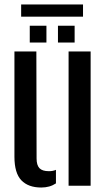

<svg xmlns="http://www.w3.org/2000/svg" viewBox="-20 -830 478 858"><path d="M44.5 -129.5V-600H142.5L143.5 -121.5Q143.5 -92 156.2 -78.5Q169 -65 198.5 -65Q216.5 -65 230 -71V-10.5Q202.5 8 164.5 8Q106.5 8 75.5 -24.2Q44.5 -56.5 44.5 -129.5ZM286.5 0V-600H385V0ZM239 -640V-715H313.5V-640ZM113 -640V-715H187.5V-640ZM74.5 -810H351V-755.5H74.5Z"/></svg>

Font: Big Shoulders Stencil Text SemiBold
Style: Regular
Weight: 600
Designer: Patric King
Foundry: XO Type Co
Version: Version 1.000